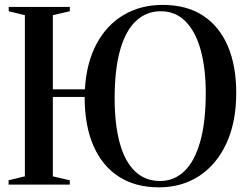

<svg xmlns="http://www.w3.org/2000/svg" viewBox="-20 -772 1032 803"><path d="M644.5 11.5Q546.5 11.5 477 -33.2Q407.5 -78 370.8 -162.2Q334 -246.5 334 -366.5H201V-34.5L272 -18V0H16V-18L84 -34.5V-708.5L16.5 -725V-743H272V-725L201 -708.5V-398.5H335Q341.5 -509.5 383.8 -588.5Q426 -667.5 497.2 -709.5Q568.5 -751.5 660 -751.5Q761.5 -751.5 829.8 -706.2Q898 -661 933 -578.8Q968 -496.5 968 -384Q968 -261.5 927.2 -173Q886.5 -84.5 813.8 -36.5Q741 11.5 644.5 11.5ZM649.5 -15Q708 -15 750.8 -55.8Q793.5 -96.5 817 -178.5Q840.5 -260.5 840.5 -384Q840.5 -485.5 819.5 -562.2Q798.5 -639 756.5 -682Q714.5 -725 652 -725Q593.5 -725 550 -685.5Q506.5 -646 483 -565Q459.5 -484 459.5 -360.5Q459.5 -252.5 480.5 -175Q501.5 -97.5 544 -56.2Q586.5 -15 649.5 -15Z"/></svg>

Font: Merriweather 144pt Medium
Style: Regular
Weight: 500
Version: Version 2.100